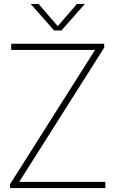

<svg xmlns="http://www.w3.org/2000/svg" viewBox="-20 -964 592 984"><path d="M31.5 0V-20L467 -708H37.5V-740H514V-720L78.5 -32H520V0ZM257 -808 137 -944H177.5L276 -830L374.5 -944H415L295 -808Z"/></svg>

Font: Encode Sans Th
Style: Regular
Weight: 100
Designer: Multiple Designers
Foundry: Impallari Type
Version: Version 3.002; ttfautohint (v1.8.3) -l 8 -r 50 -G 200 -x 14 